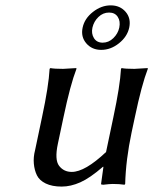

<svg xmlns="http://www.w3.org/2000/svg" viewBox="-20 -686 571 716"><path d="M386.7 -639.2Q364.3 -639.2 347.2 -622.8Q330.1 -606.4 324.7 -583Q319.8 -561 330.3 -543.9Q340.8 -526.9 363 -526.9Q385.3 -526.9 402.6 -543.7Q419.9 -560.5 424.8 -583Q429.7 -606.9 419.2 -623Q408.7 -639.2 386.7 -639.2ZM461.9 -583Q454.6 -549.3 423.8 -524.7Q393.1 -500 357.4 -500Q322.8 -500 301.8 -524.4Q280.8 -548.8 288.1 -583Q295.4 -617.2 326.7 -641.6Q357.9 -666 392.8 -666Q427.7 -666 448.5 -641.8Q469.2 -617.7 461.9 -583ZM363.8 -64Q315.4 -22 279.5 -6.1Q243.7 9.8 210 9.8Q174.3 9.8 150.6 -1.7Q127 -13.2 117.7 -32.2Q108.4 -51.3 106.2 -75.7Q104 -100.1 110.8 -126L136.7 -249Q161.6 -365.7 165 -429.2L168 -432.1Q181.6 -429.2 215.3 -429.2L264.6 -432.1L265.1 -429.2Q242.2 -370.1 216.8 -249L195.8 -149.9Q183.1 -90.3 200.4 -67.6Q217.8 -44.9 247.6 -44.9Q296.9 -44.9 375.5 -119.1L402.8 -249Q427.7 -365.7 431.2 -429.2L433.6 -432.1Q447.3 -429.2 481 -429.2L530.8 -432.1L531.2 -429.2Q508.3 -370.1 482.9 -249L470.7 -191.9Q449.2 -90.3 446.8 0L444.3 2.9Q425.3 0 400.4 0Q389.6 0 365.2 2.9Q356.4 2.9 356.9 0L365.7 -64Z"/></svg>

Font: Linux Biolinum O
Style: Italic
Weight: 400
Italic angle: -12°
Designer: Philipp H. Poll
Foundry: Philipp H. Poll
Version: Version 1.1.3